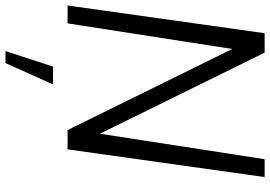

<svg xmlns="http://www.w3.org/2000/svg" viewBox="-169 -581 960 682"><g transform="rotate(90 311.0 -240.0)"><path d="M-10.5 0 88 -700H157L445 -115L535.5 -700H599L500.5 0H432L144 -585L53 0ZM151.5 220.5 206.5 51.5H270L194 220.5Z"/></g></svg>

Font: Urbanist Light
Style: Italic
Weight: 300
Italic angle: -8°
Designer: Corey Hu
Foundry: Corey Hu
Version: Version 1.330; ttfautohint (v1.8.4.7-5d5b)